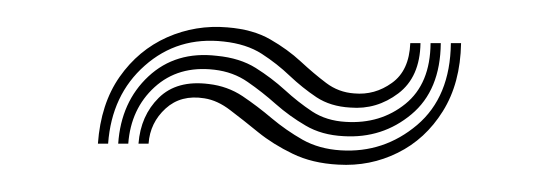

<svg xmlns="http://www.w3.org/2000/svg" viewBox="-20 -441 410 141"><path d="M51.9 -335.5Q54 -364.8 67.8 -384.5Q81.6 -404.2 102.7 -413.6Q123.8 -422.9 147 -420.9Q165.9 -419.4 178.6 -412Q191.3 -404.7 200.9 -395.8Q210.5 -386.9 219.5 -380.1Q228.6 -373.2 240.1 -372.4Q255.2 -371 267.8 -380.1Q280.5 -389.1 281.3 -409.3H288.8Q288.4 -384.4 272.5 -372.4Q256.6 -360.4 237.3 -362Q222.7 -362.8 212.4 -369.6Q202.1 -376.5 192.8 -385.3Q183.5 -394.2 172.2 -401.5Q161 -408.7 144.3 -410.5Q110.6 -414.3 86.3 -392.8Q62 -371.4 59.4 -335.5ZM66.8 -335.5Q68.9 -366.2 89 -384.9Q109.1 -403.6 139.3 -400Q156.1 -398.4 167.8 -391.1Q179.4 -383.8 189.2 -374.9Q198.9 -366 209.3 -359.1Q219.7 -352.3 233.9 -351.5Q259.4 -349.9 277.7 -364.7Q296 -379.5 296.2 -409.3H303.7Q303.4 -374.7 282.1 -357Q260.9 -339.3 232.4 -341Q216.2 -341.8 204.4 -348.8Q192.6 -355.7 182.5 -364.6Q172.5 -373.5 161.9 -380.8Q151.3 -388.2 137.4 -389.8Q111 -392.9 93.5 -377Q76.1 -361.1 74.2 -335.5ZM81.7 -335.5Q83.3 -356.1 96.6 -369.2Q109.9 -382.3 133.4 -379.3Q147.1 -377.7 158.1 -370.4Q169.1 -363 179.6 -354.1Q190.1 -345.3 202.2 -338.4Q214.3 -331.6 230.2 -330.6Q261.9 -328.6 286.3 -349.2Q310.7 -369.9 311.1 -409.3H318.6Q318.1 -379.9 305.2 -359.3Q292.4 -338.8 272.1 -328.8Q251.8 -318.7 228.4 -320.1Q209.2 -321.1 194.9 -328.1Q180.6 -335 169.6 -343.9Q158.7 -352.8 149.2 -360Q139.8 -367.3 130.1 -368.8Q112.9 -371.6 101.6 -361.3Q90.2 -350.9 89.1 -335.5Z"/></svg>

Font: Big Shoulders Inline Thin
Style: Regular
Weight: 100
Designer: Patric King
Foundry: XO Type Co
Version: Version 2.002